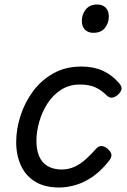

<svg xmlns="http://www.w3.org/2000/svg" viewBox="-20 -815 563 854"><path d="M243 19Q179 19 136.5 -7Q94 -33 73 -79Q52 -125 52 -183Q52 -240 71 -299.5Q90 -359 126.5 -408.5Q163 -458 217 -488.5Q271 -519 342 -519Q396 -519 437 -500.5Q478 -482 510 -445Q524 -428 520 -416Q516 -404 504 -393Q491 -382 478.5 -380.5Q466 -379 452 -393Q431 -414 404 -426.5Q377 -439 335 -439Q288 -439 251.5 -415.5Q215 -392 191 -354.5Q167 -317 154.5 -273Q142 -229 142 -188Q142 -149 154 -120.5Q166 -92 190.5 -77Q215 -62 252 -61Q286 -61 313 -74Q340 -87 363 -108Q386 -129 408 -154Q421 -168 435.5 -165Q450 -162 461 -151Q474 -139 475.5 -127.5Q477 -116 466 -101Q431 -56 393.5 -30Q356 -4 317.5 7.5Q279 19 243 19ZM395 -669Q373 -669 358.5 -682.5Q344 -696 344 -723Q344 -751 361.5 -773Q379 -795 413 -795Q435 -795 449.5 -781.5Q464 -768 464 -741Q464 -713 447 -691Q430 -669 395 -669Z"/></svg>

Font: Playwrite DE SAS
Style: Regular
Weight: 400
Designer: Veronika Burian, José Scaglione
Foundry: TypeTogether
Version: Version 1.002